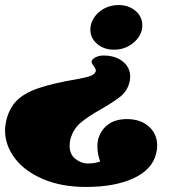

<svg xmlns="http://www.w3.org/2000/svg" viewBox="-35 -598 732 761"><path d="M323 -481Q323 -505 337.5 -527.5Q352 -550 377.5 -564Q403 -578 435 -578Q475 -578 502 -555Q529 -532 529 -498Q530 -475 515.5 -452.5Q501 -430 475 -415.5Q449 -401 417 -401Q377 -401 350 -424Q323 -447 323 -481ZM328 -355Q331 -365 345 -371.5Q359 -378 375 -378Q422 -378 451.5 -354.5Q481 -331 481 -294Q481 -280 477 -268Q468 -236 442.5 -215.5Q417 -195 367 -166Q313 -136 284 -111Q255 -86 244 -46Q241 -33 241 -20Q241 14 264 32Q287 50 313 50Q341 50 362 42Q351 13 351 -19Q351 -34 354 -46Q365 -84 394 -105Q423 -126 468 -126Q522 -126 555 -96.5Q588 -67 588 -21Q588 -5 584 10Q569 74 494.5 108.5Q420 143 306 143Q209 143 136 112Q63 81 24 29.5Q-15 -22 -15 -81Q-15 -99 -10 -121Q2 -170 31.5 -199.5Q61 -229 117.5 -248.5Q174 -268 274 -285Q312 -292 326 -298Q340 -304 344 -314L345 -318Q345 -324 337 -336Q327 -348 328 -355Z"/></svg>

Font: Shrikhand
Style: Regular
Weight: 400
Italic angle: -14°
Designer: Jonny Pinhorn
Foundry: Jonny Pinhorn
Version: Version 1.001;PS 1.001;hotconv 1.0.88;makeotf.lib2.5.647800